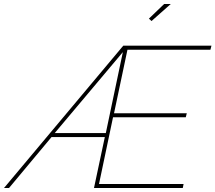

<svg xmlns="http://www.w3.org/2000/svg" viewBox="-104 -938 1075 958"><path d="M652 -833 639 -845 715 -918H748ZM511 -710H951L946 -690H532L465 -373H828L823 -353H460L390 -20H812L808 0H365L419 -254H153L-59 0H-84ZM424 -274 509 -678 169 -274Z"/></svg>

Font: Raleway-v4020 Thin
Style: Italic
Weight: 250
Italic angle: -12°
Designer: Matt McInerney, Pablo Impallari, Rodrigo Fuenzalida
Foundry: Matt McInerney, Pablo Impallari, Rodrigo Fuenzalida
Version: Version 4.020;PS 004.020;hotconv 1.0.88;makeotf.lib2.5.64775